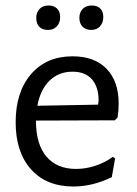

<svg xmlns="http://www.w3.org/2000/svg" viewBox="-20 -671 499 699"><path d="M111 -232V-230Q111 -146 149 -101Q187 -56 257 -56Q292 -56 327 -67.5Q362 -79 391 -100L399 -94L387 -26Q317 8 247 8Q149 8 93 -54.5Q37 -117 37 -226Q37 -336 93 -401Q149 -466 244 -466Q324 -466 368 -420.5Q412 -375 412 -294Q412 -267 408 -243L398 -233ZM116 -286 337 -290 339 -304Q339 -355 314.5 -382.5Q290 -410 244 -410Q194 -410 160.5 -377.5Q127 -345 116 -286ZM199 -609Q199 -588 187 -575Q175 -562 155 -562Q134 -562 123 -573.5Q112 -585 112 -606Q112 -626 124 -638.5Q136 -651 157 -651Q176 -651 187.5 -640Q199 -629 199 -609ZM356 -609Q356 -588 344 -575Q332 -562 312 -562Q292 -562 280.5 -574Q269 -586 269 -606Q269 -626 281 -638.5Q293 -651 314 -651Q334 -651 345 -640Q356 -629 356 -609Z"/></svg>

Font: Alegreya Sans
Style: Regular
Weight: 400
Designer: Juan Pablo del Peral
Foundry: Huerta Tipografica
Version: Version 2.008; ttfautohint (v1.6)